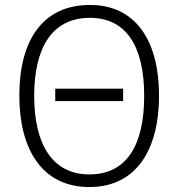

<svg xmlns="http://www.w3.org/2000/svg" viewBox="-20 -745 721 775"><path d="M622 -358C622 -578 530 -725 343 -725C155 -725 58 -586 58 -359C58 -149 145 10 341 10C534 10 622 -147 622 -358ZM118 -358C118 -552 190 -673 343 -673C489 -673 562 -559 562 -358C562 -160 492 -41 341 -41C191 -41 118 -163 118 -358ZM203 -337H477V-387H203Z"/></svg>

Font: Noto Sans SemiCondensed Light
Style: Regular
Weight: 300
Width: 4
Designer: Monotype Design Team
Foundry: Monotype Imaging Inc.
Version: Version 2.013